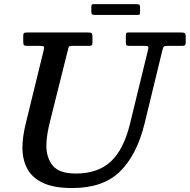

<svg xmlns="http://www.w3.org/2000/svg" viewBox="-20 -910 935 946"><path d="M315 -665.5 226 -310Q218 -278 213.2 -248Q208.5 -218 208.5 -192Q208.5 -132.5 240.2 -93.8Q272 -55 354 -55Q462 -55 525.8 -114Q589.5 -173 620.5 -300L709 -663Q712.5 -675.5 710.2 -679.8Q708 -684 691 -684H617Q605 -684 602.5 -688Q600 -692 600 -704.5V-733.5Q600 -742 601.8 -746Q603.5 -750 612 -750H871Q885 -750 890 -746.8Q895 -743.5 895 -729.5V-701Q895 -690 890.8 -687Q886.5 -684 876 -684H808Q791 -684 787.5 -680.8Q784 -677.5 780.5 -664L692 -300Q654 -146 571 -64.8Q488 16.5 336 16.5Q245 16.5 191 -9.2Q137 -35 113.8 -79.8Q90.5 -124.5 90.5 -182Q90.5 -210 94.8 -239.5Q99 -269 106.5 -300L195 -661.5Q198.5 -675 196.5 -679.5Q194.5 -684 177.5 -684H114Q101 -684 97.8 -688Q94.5 -692 94.5 -704.5V-733Q94.5 -744.5 98.2 -747.2Q102 -750 114 -750H414Q428 -750 431.8 -746Q435.5 -742 435.5 -727.5V-700Q435.5 -690 432.2 -687Q429 -684 419 -684H337Q322.5 -684 320 -680.5Q317.5 -677 315 -665.5ZM430 -852.5V-876Q430 -883 431.8 -886.2Q433.5 -889.5 440 -889.5H653Q662.5 -889.5 666.2 -886.8Q670 -884 670 -874V-851.5Q670 -843.5 668.5 -840Q667 -836.5 659 -836.5H447.5Q438 -836.5 434 -839.2Q430 -842 430 -852.5Z"/></svg>

Font: Besley* Medium
Style: Italic
Weight: 500
Italic angle: -13°
Designer: Owen Earl
Foundry: indestructible type*
Version: Version 3.000; ttfautohint (v1.8.3)